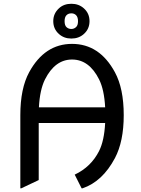

<svg xmlns="http://www.w3.org/2000/svg" viewBox="-20 -980 750 1019"><path d="M87.9 19.5V-368.7Q87.9 -510.7 134.8 -596.7Q216.8 -747.1 362.3 -747.1Q508.3 -747.1 589.8 -596.7Q636.7 -510.3 636.7 -368.7Q636.7 -229 589.8 -140.6Q523.9 -16.6 418 19.5H413.1L376.5 -53.2Q463.4 -94.2 505.9 -178.7Q533.2 -232.9 538.1 -327.1H185.5V-24.4L92.8 19.5ZM186.5 -410.2H538.1Q533.2 -503.9 505.9 -558.6Q453.1 -664.1 362.3 -664.1Q272 -664.1 218.8 -558.6Q191.4 -503.9 186.5 -410.2ZM293 -799.3Q262.7 -826.2 262.7 -867.7Q262.7 -908.2 293 -936Q318.8 -960 358.9 -960Q397.9 -960 424.8 -936Q455.1 -909.2 455.1 -867.7Q455.1 -826.2 424.8 -799.3Q397.9 -775.4 358.9 -775.4Q319.8 -775.4 293 -799.3ZM358.9 -909.2Q342.3 -909.2 332.5 -898.9Q322.8 -888.7 322.8 -867.7Q322.8 -845.2 333 -835.9Q343.8 -826.2 358.4 -826.2Q373.5 -826.2 384.3 -836.9Q394 -846.2 394 -867.7Q394 -889.6 383.3 -899.9Q373.5 -909.2 358.9 -909.2Z"/></svg>

Font: Nova Oval
Style: Book
Weight: 400
Version: Version 2.000